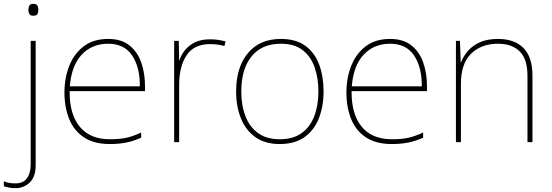

<svg xmlns="http://www.w3.org/2000/svg" viewBox="-70 -741 2880 1001"><path d="M78 -690Q78 -702 83 -711.5Q88 -721 103 -721Q121 -721 125.5 -711.5Q130 -702 130 -690Q130 -677 125.5 -668Q121 -659 103 -659Q88 -659 83 -668Q78 -677 78 -690ZM11 240Q-8 240 -23 237Q-38 234 -50 230V204Q-35 211 -19.5 213Q-4 215 11 215Q51 215 70.5 188.5Q90 162 90 116V-528H116V120Q116 181 85 210.5Q54 240 11 240Z M494 -538Q562 -538 604 -505Q646 -472 666 -416.5Q686 -361 686 -291V-266H293Q292 -145 346 -80Q400 -15 503 -15Q551 -15 585.5 -22Q620 -29 666 -50V-23Q628 -6 589.5 2Q551 10 503 10Q420 10 367.5 -25Q315 -60 290.5 -121Q266 -182 266 -259Q266 -334 291 -397.5Q316 -461 366.5 -499.5Q417 -538 494 -538ZM494 -513Q410 -513 356.5 -456.5Q303 -400 294 -291H659Q660 -390 619 -451.5Q578 -513 494 -513Z M1025 -536Q1049 -536 1068.5 -533Q1088 -530 1106 -525L1100 -501Q1081 -506 1064.5 -508.5Q1048 -511 1025 -511Q942 -511 903 -453Q864 -395 864 -297V0H838V-528H862L864 -427H866Q880 -473 920.5 -504.5Q961 -536 1025 -536Z M1617 -264Q1617 -187 1592.5 -124.5Q1568 -62 1517.5 -26Q1467 10 1388 10Q1312 10 1261.5 -26Q1211 -62 1186 -124Q1161 -186 1161 -264Q1161 -390 1222.5 -464Q1284 -538 1394 -538Q1474 -538 1523 -501.5Q1572 -465 1594.5 -403Q1617 -341 1617 -264ZM1188 -264Q1188 -191 1210 -134.5Q1232 -78 1276.5 -46.5Q1321 -15 1388 -15Q1458 -15 1502.5 -47Q1547 -79 1568.5 -135.5Q1590 -192 1590 -264Q1590 -333 1570.5 -389.5Q1551 -446 1508 -479.5Q1465 -513 1394 -513Q1295 -513 1241.5 -447Q1188 -381 1188 -264Z M1964 -538Q2032 -538 2074 -505Q2116 -472 2136 -416.5Q2156 -361 2156 -291V-266H1763Q1762 -145 1816 -80Q1870 -15 1973 -15Q2021 -15 2055.5 -22Q2090 -29 2136 -50V-23Q2098 -6 2059.5 2Q2021 10 1973 10Q1890 10 1837.5 -25Q1785 -60 1760.5 -121Q1736 -182 1736 -259Q1736 -334 1761 -397.5Q1786 -461 1836.5 -499.5Q1887 -538 1964 -538ZM1964 -513Q1880 -513 1826.5 -456.5Q1773 -400 1764 -291H2129Q2130 -390 2089 -451.5Q2048 -513 1964 -513Z M2526 -538Q2612 -538 2659 -491Q2706 -444 2706 -346V0H2680V-345Q2680 -433 2639.5 -473Q2599 -513 2526 -513Q2440 -513 2386.5 -461.5Q2333 -410 2333 -302V0H2307V-528H2328L2332 -417H2334Q2346 -448 2369.5 -475.5Q2393 -503 2431.5 -520.5Q2470 -538 2526 -538Z"/></svg>

Font: Noto Sans Bengali Thin
Style: Regular
Weight: 100
Designer: Jelle Bosma - Monotype Design Team
Foundry: Monotype Imaging Inc.
Version: Version 2.003; ttfautohint (v1.8.4.7-5d5b)